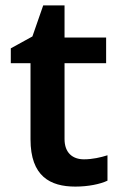

<svg xmlns="http://www.w3.org/2000/svg" viewBox="-20 -681 446 711"><path d="M291 -91C249 -91 219 -115 219 -166V-447H373V-542H219V-661H140L100 -546L20 -502V-447H93V-165C93 -28 166 10 259 10C306 10 351 1 378 -12V-106C353 -98 322 -91 291 -91Z"/></svg>

Font: Noto Sans Telugu SemiBold
Style: Regular
Weight: 600
Designer: Jelle Bosma - Monotype Design Team
Foundry: Monotype Imaging Inc.
Version: Version 2.005